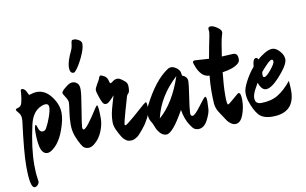

<svg xmlns="http://www.w3.org/2000/svg" viewBox="-90 -957 2072 1299"><g transform="rotate(-10 946.0 -308.0)"><path d="M46 -310Q46 -336 30.5 -353.5Q15 -371 15 -376Q15 -381 21.5 -384Q28 -387 36 -388.5Q44 -390 52 -400.5Q60 -411 65 -445Q70 -479 70 -493.5Q70 -508 79 -508Q88 -508 95 -502Q102 -496 105.5 -490.5Q109 -485 114 -474Q119 -463 121 -460Q154 -471 176 -471Q233 -471 274.5 -415.5Q316 -360 316 -302Q316 -281 311 -254Q280 -120 215 -70Q193 -52 175 -52Q157 -52 145 -66.5Q133 -81 128 -104Q119 -145 119 -199Q119 -253 131 -253Q133 -253 141.5 -227Q150 -201 168 -201Q186 -201 195 -219Q211 -247 226 -289.5Q241 -332 241 -355.5Q241 -379 219 -379Q206 -379 190 -372Q128 -347 108 -259Q73 -103 73 13Q73 68 79 104L82 127Q82 139 72 150Q62 161 50 161Q18 161 18 11Q18 -83 45 -293Z M455 -562Q451 -556 443 -556Q418 -556 418 -596Q418 -636 453 -708Q460 -723 462 -739Q464 -755 464.5 -757.5Q465 -760 465.5 -761.5Q466 -763 466.5 -765.5Q467 -768 467.5 -769.5Q468 -771 469 -772.5Q470 -774 471 -775Q474 -777 487 -777Q500 -777 518 -766Q536 -755 536 -738Q536 -705 508 -646.5Q480 -588 455 -562ZM495 -54Q474 -38 456.5 -38Q439 -38 427.5 -45.5Q416 -53 407 -70Q392 -94 377.5 -132Q363 -170 363 -214Q363 -258 370 -303Q377 -348 377 -363.5Q377 -379 361 -403.5Q345 -428 345 -433Q345 -438 348.5 -443.5Q352 -449 357.5 -454.5Q363 -460 368.5 -464Q374 -468 381 -474Q404 -493 423 -493Q442 -493 456.5 -480Q471 -467 470.5 -435Q470 -403 455 -314Q436 -200 436 -183Q436 -166 445 -166Q465 -166 546 -294Q557 -311 561.5 -311Q566 -311 568.5 -286Q571 -261 571 -219.5Q571 -178 551.5 -130.5Q532 -83 495 -54Z M869 -150Q857 -126 830.5 -94.5Q804 -63 795 -56Q768 -37 751.5 -37Q735 -37 727 -39Q719 -41 711.5 -47.5Q704 -54 699.5 -57.5Q695 -61 688.5 -71.5Q682 -82 680 -85Q678 -88 671 -101Q664 -114 664 -115Q645 -150 645 -181.5Q645 -213 650.5 -240.5Q656 -268 668 -308Q680 -348 683 -359Q668 -340 643 -318Q633 -310 621.5 -310Q610 -310 602.5 -320.5Q595 -331 583 -366Q571 -401 571 -413.5Q571 -426 587 -452.5Q603 -479 606 -488Q611 -506 621 -506Q626 -506 645 -495.5Q664 -485 670 -455Q672 -443 679 -443Q682 -443 696.5 -454Q711 -465 728.5 -465Q746 -465 781 -433Q793 -421 793 -399Q793 -377 790.5 -368Q788 -359 785 -356Q776 -349 771.5 -336.5Q767 -324 744.5 -242.5Q722 -161 722 -153Q722 -145 728 -145Q736 -145 792 -193Q848 -241 873 -264Q888 -275 890 -275Q897 -275 897 -233.5Q897 -192 869 -150Z M990 -35Q959 -35 934 -73Q927 -83 919 -104.5Q911 -126 899.5 -144Q888 -162 888 -192.5Q888 -223 900 -247Q982 -409 1073 -469Q1085 -478 1101 -478Q1117 -478 1141 -460Q1155 -446 1158 -436Q1163 -414 1163 -409Q1198 -397 1198 -365Q1198 -343 1186 -265.5Q1174 -188 1172 -150Q1172 -129 1186 -129Q1202 -129 1243.5 -185Q1285 -241 1291 -241Q1301 -241 1301 -208L1299 -159Q1299 -131 1274 -82.5Q1249 -34 1210 -34Q1186 -34 1172 -50Q1167 -55 1157 -70Q1126 -115 1115 -182Q1033 -35 990 -35ZM964 -150Q1065 -237 1124 -413Q998 -298 964 -150Z M1529 -494Q1560 -494 1560 -454Q1560 -434 1547 -424Q1515 -395 1437 -384Q1427 -289 1427 -226Q1427 -163 1436 -163Q1442 -163 1478 -195Q1514 -227 1518 -227Q1535 -227 1535 -175.5Q1535 -124 1516 -74Q1497 -24 1462 -24Q1447 -24 1432 -34.5Q1417 -45 1409.5 -55.5Q1402 -66 1388.5 -87Q1375 -108 1372 -112Q1345 -149 1342.5 -185.5Q1340 -222 1340 -271Q1340 -320 1346 -377Q1315 -378 1294.5 -399Q1274 -420 1262.5 -449.5Q1251 -479 1251 -483Q1251 -496 1266 -496L1362 -490Q1367 -521 1378 -576Q1395 -656 1395 -669L1393 -688Q1393 -704 1411 -704Q1429 -704 1455 -686Q1481 -668 1481 -652Q1481 -645 1474 -624Q1465 -592 1450 -490Z M1718 -30Q1654 -30 1624.5 -63Q1595 -96 1573 -164Q1565 -190 1565 -219.5Q1565 -249 1591.5 -298.5Q1618 -348 1650 -385Q1654 -440 1675 -440Q1686 -440 1690 -427Q1711 -446 1741 -464Q1771 -482 1795 -482Q1819 -482 1844.5 -454Q1870 -426 1870 -396.5Q1870 -367 1829 -316Q1752 -220 1708 -220Q1676 -220 1658 -273Q1657 -271 1648.5 -256.5Q1640 -242 1636.5 -235Q1633 -228 1627 -216Q1617 -193 1617 -175Q1617 -134 1658 -134Q1726 -134 1773.5 -162.5Q1821 -191 1868 -249Q1872 -205 1872 -182Q1872 -30 1718 -30ZM1701 -339Q1699 -327 1699 -321Q1699 -303 1709 -303Q1725 -303 1756.5 -342Q1788 -381 1788 -395.5Q1788 -410 1777.5 -410Q1767 -410 1741.5 -384Q1716 -358 1701 -339Z"/></g></svg>

Font: Zhi Mang Xing
Style: Regular
Weight: 400
Designer: ZhongQi
Foundry: ZhongQi
Version: Version 2.001